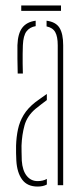

<svg xmlns="http://www.w3.org/2000/svg" viewBox="-20 -680 310 705"><path d="M40 -90Q39.5 -105 39 -118Q38.5 -131 39 -145Q40 -177 46 -205.2Q52 -233.5 67 -258.2Q82 -283 110 -305Q120 -312 130.5 -319.8Q141 -327.5 152 -335V-312.5Q143 -306 132.8 -298Q122.5 -290 110 -280Q79.5 -254 70 -219.5Q60.5 -185 59 -145Q59 -137 59.2 -121.5Q59.5 -106 60 -90Q62.5 -54 78 -34.5Q93.5 -15 118 -15Q138 -15 152 -23V-2.5Q138.5 5 118 5Q80 5 61.2 -20.8Q42.5 -46.5 40 -90ZM45 -410Q44.5 -437 44 -464.8Q43.5 -492.5 44 -514Q45.5 -557 61.8 -578.2Q78 -599.5 111 -604V-584Q89.5 -580.5 77.5 -565Q65.5 -549.5 64 -514Q63.5 -499.5 63.2 -482.2Q63 -465 63.2 -446.5Q63.5 -428 64 -410ZM192 0V-514Q192 -545.5 182.8 -562Q173.5 -578.5 151 -583V-604Q185 -599.5 198.5 -577.8Q212 -556 212 -514V0ZM58 -660H204V-640H58Z"/></svg>

Font: Big Shoulders Stencil Display SC Thin
Style: Regular
Weight: 100
Designer: Patric King
Foundry: XO Type Co
Version: Version 2.001